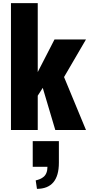

<svg xmlns="http://www.w3.org/2000/svg" viewBox="-20 -830 574 1226"><path d="M50 0V-810H221V-370L328 -578H529L389 -338L529 0H333L253 -269L221 -219V0ZM216 376 208 322Q224 318 235 313.5Q246 309 258 299.5Q270 290 276.5 273.5Q283 257 283 235H189V71H356V209Q356 375 216 376Z"/></svg>

Font: Oswald Heavy
Style: Regular
Weight: 400
Designer: Vernon Adams
Foundry: Vernon Adams
Version: Version 4.101